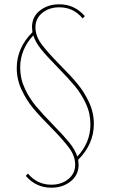

<svg xmlns="http://www.w3.org/2000/svg" viewBox="-20 -678 524 894"><path d="M344 66Q346 82 346 89Q346 137 309 166.5Q272 196 219 196Q148 196 100 141L110 130Q153 182 219 182Q266 182 298 156Q330 130 330 89Q330 49 302.5 11.5Q275 -26 216 -86Q165 -137 134 -174.5Q103 -212 80.5 -260Q58 -308 58 -361Q58 -455 131 -528Q129 -544 129 -551Q129 -600 166 -629Q203 -658 256 -658Q327 -658 375 -603L365 -592Q322 -644 256 -644Q209 -644 177 -618Q145 -592 145 -551Q145 -511 172.5 -473.5Q200 -436 259 -376Q310 -325 341 -287.5Q372 -250 394.5 -202Q417 -154 417 -101Q417 -7 344 66ZM228 -96Q276 -47 302.5 -14.5Q329 18 340 51Q401 -14 401 -99Q401 -151 379.5 -196.5Q358 -242 328 -278Q298 -314 247 -366Q197 -417 171.5 -448.5Q146 -480 135 -513Q74 -448 74 -363Q74 -312 95.5 -266Q117 -220 148 -183Q179 -146 228 -96Z"/></svg>

Font: Ysabeau Infant Thin
Style: Regular
Weight: 200
Designer: Christian Thalmann (Catharsis Fonts)
Version: Version 0.003